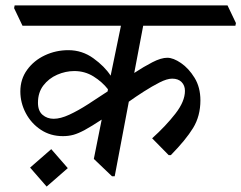

<svg xmlns="http://www.w3.org/2000/svg" viewBox="-20 -640 890 708"><path d="M610 -68H602L541 -130Q591 -175 626.5 -220.5Q662 -266 662 -305Q662 -325 649.5 -337.5Q637 -350 615 -350Q596 -350 568.5 -336Q541 -322 510.5 -302.5Q480 -283 455 -265L403 10H393L326 -54L355 -199Q317 -174 293 -161Q269 -148 251 -143Q233 -138 212 -138Q166 -138 130.5 -161.5Q95 -185 75 -223Q55 -261 55 -303Q55 -348 80 -382.5Q105 -417 145.5 -436Q186 -455 232 -455Q283 -455 324.5 -425Q366 -395 388 -361L426 -545H63L32 -610L34 -620H819L850 -555L848 -545H508L475 -371Q510 -394 542 -410.5Q574 -427 597 -427Q619 -427 647.5 -407.5Q676 -388 697.5 -353Q719 -318 719 -270Q719 -212 692 -168Q665 -124 610 -68ZM377 -303 378 -311Q357 -338 325 -358Q293 -378 254 -378Q222 -378 191 -364.5Q160 -351 140 -325Q120 -299 120 -261Q120 -231 137 -216.5Q154 -202 178 -202Q203 -202 235.5 -217Q268 -232 304.5 -255.5Q341 -279 377 -303ZM230 -20 152 48 91 -22 169 -90Z"/></svg>

Font: Tiro Devanagari Marathi
Style: Italic
Weight: 400
Italic angle: -11°
Designer: Devanagari: John Hudson & Fiona Ross, assisted by Paul Hanslow. Latin: John Hudson with Paul Hanslow, assisted by Kaja S
Foundry: Tiro Typeworks Ltd.
Version: Version 1.52